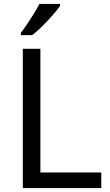

<svg xmlns="http://www.w3.org/2000/svg" viewBox="-20 -964 564 984"><path d="M97 0V-714H187V-80H499V0ZM288 -934Q276 -916 251 -887.5Q226 -859 197.5 -830.5Q169 -802 145 -784H87V-796Q102 -815 119.5 -841Q137 -867 154 -894.5Q171 -922 182 -944H288Z"/></svg>

Font: Noto Sans Cypro Minoan
Style: Regular
Weight: 400
Designer: David Williams
Foundry: David Williams
Version: Version 1.503; ttfautohint (v1.8.4.7-5d5b)